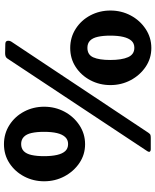

<svg xmlns="http://www.w3.org/2000/svg" viewBox="75 -868 803 994"><g transform="rotate(90 477.0 -371.5)"><path d="M727 10Q672 10 627.5 -18.5Q583 -47 558 -94.5Q533 -142 533 -198Q533 -255 558.5 -303Q584 -351 628.5 -380.5Q673 -410 727 -410Q781 -410 824.5 -380.5Q868 -351 893.5 -303Q919 -255 919 -198Q919 -142 894 -94.5Q869 -47 825.5 -18.5Q782 10 727 10ZM229 -333Q174 -333 129.5 -361.5Q85 -390 60 -437.5Q35 -485 35 -541Q35 -598 60.5 -646Q86 -694 130.5 -723.5Q175 -753 229 -753Q283 -753 326.5 -723.5Q370 -694 395.5 -646Q421 -598 421 -541Q421 -485 396 -437.5Q371 -390 327.5 -361.5Q284 -333 229 -333ZM228 -422Q264 -422 277.5 -452.5Q291 -483 291 -540Q291 -600 276.5 -632.5Q262 -665 228 -665Q205 -665 191.5 -650Q178 -635 171.5 -607.5Q165 -580 165 -540Q165 -503 171 -476Q177 -449 191 -435.5Q205 -422 228 -422ZM726 -79Q749 -79 763 -92.5Q777 -106 783 -133Q789 -160 789 -197Q789 -237 782.5 -265Q776 -293 762.5 -307.5Q749 -322 726 -322Q704 -322 690 -307Q676 -292 669.5 -264.5Q663 -237 663 -197Q663 -160 669 -133Q675 -106 689.5 -92.5Q704 -79 726 -79ZM283 -7Q276 4 256 4L209 3Q194 3 192 -7.5Q190 -18 196 -28L668 -738Q674 -747 680 -748.5Q686 -750 694 -750H754Q761 -750 765 -746Q769 -742 763 -732Z"/></g></svg>

Font: Libre Franklin Thin ExtraBold
Style: Regular
Weight: 800
Version: Version 3.000